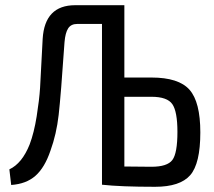

<svg xmlns="http://www.w3.org/2000/svg" viewBox="-20 -710 824 738"><path d="M458 -412H562Q667 -412 708.5 -365Q750 -318 750 -201Q750 -81 711 -36.5Q672 8 576 8Q444 8 372 0V-618H277Q253 -618 242 -601Q231 -584 228 -548Q214 -343 205.5 -268.5Q197 -194 174 -131Q152 -66 116.5 -34.5Q81 -3 23 1L16 -59Q65 -82 94 -155Q111 -200 121 -263Q131 -326 134 -372Q137 -418 144 -561Q152 -690 269 -690H458ZM458 -70 562 -69Q623 -69 642.5 -95Q662 -121 662 -203Q662 -281 642.5 -309.5Q623 -338 562 -338H458Z"/></svg>

Font: exo2condensed_r
Style: Regular
Weight: 400
Width: 3
Designer: Natanael Gama
Version: Version 1.001;PS 001.001;hotconv 1.0.70;makeotf.lib2.5.58329